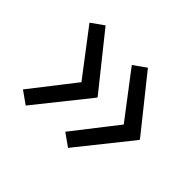

<svg xmlns="http://www.w3.org/2000/svg" viewBox="-101 -605 693 693"><g transform="rotate(45 245.5 -258.5)"><path d="M306.5 -54.7 258.3 -88.9 394.9 -264 394.2 -249.9 257.7 -429 305.8 -463.2 468.2 -260.3V-256.9ZM90.5 -54.7 42.3 -88.9 178.9 -264 178.2 -249.9 41.7 -429 89.8 -463.2 252.2 -260.3V-256.9Z"/></g></svg>

Font: Lexend Medium
Style: Regular
Weight: 500
Designer: Bonnie Shaver-Troup, Thomas Jockin
Foundry: Lexend
Version: Version 1.005